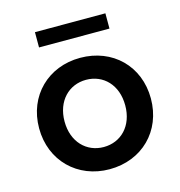

<svg xmlns="http://www.w3.org/2000/svg" viewBox="-107 -808 856 911"><g transform="rotate(-15 321.5 -353.0)"><path d="M321 7C480 7 596 -107 596 -267C596 -427 480 -540 321 -540C164 -540 47 -427 47 -267C47 -107 164 7 321 7ZM321 -102C237 -102 172 -166 172 -267C172 -368 237 -432 321 -432C406 -432 470 -368 470 -267C470 -166 406 -102 321 -102ZM146 -638H492V-713H146Z"/></g></svg>

Font: Chess Sans SemiBold
Style: Regular
Weight: 600
Designer: Wolf Bōese
Foundry: Wolf Bōese
Version: Version 7.223;Glyphs 3.3 (3306)